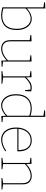

<svg xmlns="http://www.w3.org/2000/svg" viewBox="1250 -2055 811 3351"><g transform="rotate(90 1655.5 -379.5)"><path d="M251 6Q219 6 183 0.5Q147 -5 108 -15V-741L117 -731L18 -745V-760L128 -765V-437L124 -441Q170 -485 217 -506.5Q264 -528 307 -528Q362 -528 406.5 -497Q451 -466 477.5 -407.5Q504 -349 504 -265Q504 -197 486.5 -146Q469 -95 436 -61.5Q403 -28 356.5 -11Q310 6 251 6ZM255 -13Q362 -13 422.5 -76Q483 -139 483 -264Q483 -342 459 -396.5Q435 -451 395 -480Q355 -509 305 -509Q262 -509 215.5 -486.5Q169 -464 124 -417L128 -432V-22L123 -33Q197 -13 255 -13Z M829 6Q763 6 722 -33Q681 -72 681 -154V-499L688 -491L591 -505V-520L701 -525V-159Q701 -84 736 -48.5Q771 -13 830 -13Q877 -13 931.5 -38.5Q986 -64 1038 -119L1034 -108V-500L1041 -491L944 -505V-520L1054 -525V-23L1047 -27L1144 -17V-2L1039 2L1034 -98L1038 -95Q988 -43 933 -18.5Q878 6 829 6Z M1222 0V-15L1319 -29L1312 -21V-499L1319 -491L1222 -505V-520L1327 -525L1332 -424L1328 -427Q1371 -474 1414 -501Q1457 -528 1509 -528Q1541 -528 1575 -518L1570 -411H1553L1543 -512L1548 -504Q1539 -506 1529.5 -507Q1520 -508 1511 -508Q1462 -508 1417 -479.5Q1372 -451 1328 -403L1332 -414V-21L1325 -29L1442 -15V0Z M1821 6Q1767 6 1722 -24.5Q1677 -55 1650.5 -114Q1624 -173 1624 -256Q1624 -387 1690.5 -457.5Q1757 -528 1869 -528Q1901 -528 1935.5 -522.5Q1970 -517 2007 -506L2000 -502V-739L2007 -731L1905 -746V-760L2020 -765V-19L2013 -27L2110 -17V-2L2005 2L2000 -83L2004 -80Q1958 -37 1911.5 -15.5Q1865 6 1821 6ZM1823 -13Q1866 -13 1912.5 -35.5Q1959 -58 2004 -104L2000 -92V-491L2005 -484Q1931 -509 1868 -509Q1763 -509 1704 -443Q1645 -377 1645 -257Q1645 -180 1669 -125Q1693 -70 1733.5 -41.5Q1774 -13 1823 -13Z M2418 6Q2357 6 2309 -24Q2261 -54 2233.5 -112.5Q2206 -171 2206 -254Q2206 -337 2233.5 -398.5Q2261 -460 2311.5 -494Q2362 -528 2430 -528Q2493 -528 2535.5 -499.5Q2578 -471 2599.5 -421Q2621 -371 2621 -305Q2621 -300 2621 -294Q2621 -288 2620 -277H2215V-296H2609L2600 -290Q2601 -349 2585 -399Q2569 -449 2531.5 -479Q2494 -509 2430 -509Q2367 -509 2321.5 -477.5Q2276 -446 2251.5 -389Q2227 -332 2227 -256Q2227 -178 2252 -124Q2277 -70 2321 -41.5Q2365 -13 2421 -13Q2464 -13 2512.5 -30Q2561 -47 2611 -82L2622 -67Q2568 -30 2516.5 -12Q2465 6 2418 6Z M2734 0V-15L2831 -29L2824 -21V-499L2831 -491L2734 -505V-520L2839 -525L2844 -424L2840 -427Q2890 -480 2945 -504Q3000 -528 3049 -528Q3115 -528 3157 -489Q3199 -450 3197 -368V-21L3190 -29L3287 -15V0H3087V-15L3184 -29L3177 -21V-363Q3177 -438 3142 -473.5Q3107 -509 3048 -509Q3002 -509 2947 -483.5Q2892 -458 2840 -403L2844 -414V-21L2837 -29L2934 -15V0Z"/></g></svg>

Font: Bitter Thin Thin
Style: Regular
Weight: 250
Version: Version 2.002